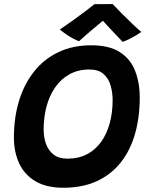

<svg xmlns="http://www.w3.org/2000/svg" viewBox="-20 -878 717 924"><path d="M285 25.5Q202.5 25.5 150 -6Q97.5 -37.5 72.2 -92Q47 -146.5 47 -216Q47 -313 72 -394Q97 -475 144.8 -534.8Q192.5 -594.5 261.5 -627.2Q330.5 -660 419 -660Q506 -660 557 -627Q608 -594 630.2 -537Q652.5 -480 652.5 -409Q652.5 -313.5 629.8 -233.8Q607 -154 561 -96Q515 -38 446 -6.2Q377 25.5 285 25.5ZM304.5 -114.5Q358.5 -114.5 399.2 -136Q440 -157.5 467.2 -196Q494.5 -234.5 508.2 -285.5Q522 -336.5 522 -395.5Q522 -433 512.2 -466.8Q502.5 -500.5 478.2 -522Q454 -543.5 410 -543.5Q356 -543.5 314.8 -520.8Q273.5 -498 245.8 -458Q218 -418 204 -365.8Q190 -313.5 190 -254.5Q190 -218 201.2 -186Q212.5 -154 237.8 -134.2Q263 -114.5 304.5 -114.5ZM522 -858.5Q541 -838 567.2 -811.8Q593.5 -785.5 618.8 -761.5Q644 -737.5 660 -724.5Q637.5 -708.5 613.5 -695.8Q589.5 -683 570.5 -676.5Q558 -689.5 542.8 -705.5Q527.5 -721.5 512.5 -737.5Q497.5 -753.5 486 -766Q474.5 -778.5 470 -784H483Q478 -780 464 -768.8Q450 -757.5 431.8 -742Q413.5 -726.5 394.5 -710.2Q375.5 -694 360 -679.5Q348.5 -683.5 331 -693Q313.5 -702.5 296.5 -714.2Q279.5 -726 268 -736Q298 -756 333 -781.2Q368 -806.5 396.2 -828Q424.5 -849.5 434.5 -858Q442 -858 459.2 -858Q476.5 -858 494.5 -858.2Q512.5 -858.5 522 -858.5Z"/></svg>

Font: Grandstander Thin SemiBold
Style: Italic
Weight: 600
Italic angle: -15°
Version: Version 1.200